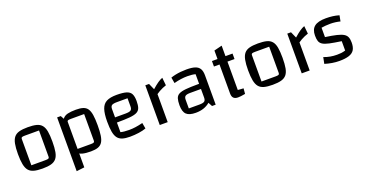

<svg xmlns="http://www.w3.org/2000/svg" viewBox="-35 -1363 4337 2271"><g transform="rotate(-20 2133.0 -227.5)"><path d="M277 10Q211 10 169 -1.5Q127 -13 103.5 -41.5Q80 -70 70 -121Q60 -172 60 -250Q60 -329 70 -379.5Q80 -430 103.5 -458.5Q127 -487 169 -498.5Q211 -510 277 -510Q343 -510 385.5 -499Q428 -488 452 -459Q476 -430 485 -379.5Q494 -329 494 -250Q494 -172 484.5 -121Q475 -70 451 -41.5Q427 -13 385 -1.5Q343 10 277 10ZM164 -72H342Q370 -72 380 -77Q390 -82 390 -97V-428H212Q183 -428 173.5 -423Q164 -418 164 -403Z M883 15Q819 15 778.5 4.5Q738 -6 716.5 -34Q695 -62 687 -114Q679 -166 679 -250Q679 -332 687 -383.5Q695 -435 716.5 -462.5Q738 -490 778.5 -500Q819 -510 883 -510Q938 -510 973 -498.5Q1008 -487 1027.5 -458.5Q1047 -430 1055 -379.5Q1063 -329 1063 -250Q1063 -171 1055 -119.5Q1047 -68 1027 -38.5Q1007 -9 972 3Q937 15 883 15ZM744 -67H912Q939 -67 948.5 -72Q958 -77 958 -92V-428H790Q764 -428 754 -424Q744 -420 744 -408ZM644 177V-500H690L744 -400V165Z M1377 10Q1320 10 1282 -2Q1244 -14 1222.5 -43Q1201 -72 1192 -122.5Q1183 -173 1183 -250Q1183 -349 1202.5 -406Q1222 -463 1268 -486.5Q1314 -510 1394 -510Q1473 -510 1516.5 -497Q1560 -484 1577 -451.5Q1594 -419 1594 -360Q1594 -308 1583 -276Q1572 -244 1541 -228Q1510 -212 1449 -206.5Q1388 -201 1288 -201H1258V-266H1420Q1469 -266 1486.5 -278.5Q1504 -291 1504 -324V-428H1371Q1323 -428 1305.5 -416Q1288 -404 1288 -370V-80Q1328 -69 1395 -69Q1435 -69 1474.5 -74.5Q1514 -80 1568 -93L1581 -20Q1544 -6 1489.5 2Q1435 10 1377 10Z M1801 -500 1836 -421Q1881 -461 1913 -483Q1945 -505 1973 -515L1983 -417Q1961 -410 1937.5 -400Q1914 -390 1892.5 -377.5Q1871 -365 1854 -353V0H1754V-500Z M2206 10Q2123 10 2088 -24.5Q2053 -59 2053 -140Q2053 -192 2063 -224Q2073 -256 2103 -272Q2133 -288 2190.5 -293.5Q2248 -299 2343 -299H2388V-234H2225Q2178 -234 2161 -221.5Q2144 -209 2144 -176V-67H2278Q2324 -67 2341 -79.5Q2358 -92 2358 -125V-420Q2321 -431 2257 -431Q2218 -431 2175 -425Q2132 -419 2088 -407L2075 -480Q2100 -489 2133 -496Q2166 -503 2202.5 -506.5Q2239 -510 2274 -510Q2342 -510 2382 -496.5Q2422 -483 2440 -452.5Q2458 -422 2458 -370V0H2412L2385 -50Q2315 10 2206 10Z M2737 10Q2700 10 2681.5 -8.5Q2663 -27 2663 -65V-607L2763 -632V-74Q2777 -73 2793 -71.5Q2809 -70 2834 -69L2828 -1Q2797 5 2774.5 7.5Q2752 10 2737 10ZM2593 -431V-500H2852V-431Z M3174 10Q3108 10 3066 -1.5Q3024 -13 3000.5 -41.5Q2977 -70 2967 -121Q2957 -172 2957 -250Q2957 -329 2967 -379.5Q2977 -430 3000.5 -458.5Q3024 -487 3066 -498.5Q3108 -510 3174 -510Q3240 -510 3282.5 -499Q3325 -488 3349 -459Q3373 -430 3382 -379.5Q3391 -329 3391 -250Q3391 -172 3381.5 -121Q3372 -70 3348 -41.5Q3324 -13 3282 -1.5Q3240 10 3174 10ZM3061 -72H3239Q3267 -72 3277 -77Q3287 -82 3287 -97V-428H3109Q3080 -428 3070.5 -423Q3061 -418 3061 -403Z M3588 -500 3623 -421Q3668 -461 3700 -483Q3732 -505 3760 -515L3770 -417Q3748 -410 3724.5 -400Q3701 -390 3679.5 -377.5Q3658 -365 3641 -353V0H3541V-500Z M3841 -366Q3841 -443 3886.5 -479Q3932 -515 4030 -515Q4075 -515 4115 -510Q4155 -505 4196 -493L4182 -420Q4157 -427 4123.5 -431.5Q4090 -436 4060 -436Q4028 -436 3998 -433.5Q3968 -431 3946 -427V-309Q4033 -297 4087 -284Q4141 -271 4170 -253.5Q4199 -236 4210 -209Q4221 -182 4221 -141Q4221 -84 4200.5 -50Q4180 -16 4133.5 -0.5Q4087 15 4011 15Q3967 15 3921.5 7.5Q3876 0 3830 -14L3846 -94Q3922 -64 4010 -64Q4040 -64 4062.5 -66.5Q4085 -69 4116 -78V-196Q4024 -209 3969 -221Q3914 -233 3886.5 -250.5Q3859 -268 3850 -295.5Q3841 -323 3841 -366Z"/></g></svg>

Font: Changa ExtraLight
Style: Regular
Weight: 400
Version: Version 3.002; ttfautohint (v1.8.2)